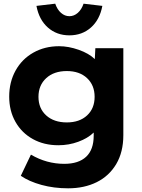

<svg xmlns="http://www.w3.org/2000/svg" viewBox="-20 -793 773 1043"><path d="M93 162 148 47Q233 97 329 97Q407 97 448 58.5Q489 20 489 -56V-73Q457 -42 405.5 -23Q354 -4 297 -4Q219 -4 158.5 -37.5Q98 -71 64 -131Q30 -191 30 -268Q30 -347 64.5 -409.5Q99 -472 161 -507Q223 -542 301 -542Q352 -542 407.5 -522.5Q463 -503 495 -472L498 -531H650V-59Q650 33 611.5 98Q573 163 505.5 196.5Q438 230 350 230Q273 230 205.5 211.5Q138 193 93 162ZM494 -267Q494 -330 453 -368.5Q412 -407 343 -407Q273 -407 231 -368.5Q189 -330 189 -267Q189 -204 231 -166Q273 -128 343 -128Q412 -128 453 -166Q494 -204 494 -267ZM178 -761 280 -773Q291 -741 311.5 -723Q332 -705 357 -705Q382 -705 402.5 -723Q423 -741 434 -773L536 -761Q522 -686 474 -643.5Q426 -601 357 -601Q288 -601 240 -643.5Q192 -686 178 -761Z"/></svg>

Font: Lexend Exa HM Xlight
Style: Bold
Weight: 700
Designer: Bonnie Shaver-Troup, Thomas Jockin, Octavio Pardo
Foundry: Lexend
Version: Version 1.091